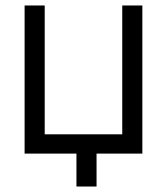

<svg xmlns="http://www.w3.org/2000/svg" viewBox="-20 -560 609 700"><path d="M258.7 120V0H69.7V-540H143V-70.3H425.7V-540H499V0H332V120Z"/></svg>

Font: Manrope ExtraLight
Style: Regular
Weight: 200
Designer: Mikhail Sharanda
Foundry: Mikhail Sharanda
Version: Version 4.505